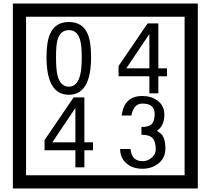

<svg xmlns="http://www.w3.org/2000/svg" viewBox="-20 -980 1195 1090"><path d="M1103 90H53V-960H1103ZM1028 15V-885H128V15ZM497 -656Q497 -442 371 -442Q244 -442 244 -656Q244 -744 265 -789Q294 -855 371 -855Q448 -855 477 -789Q497 -745 497 -656ZM444 -656Q444 -723 435 -752Q420 -809 371 -809Q322 -809 306 -752Q298 -723 298 -656Q298 -587 306 -553Q322 -488 371 -488Q419 -488 435 -554Q444 -587 444 -656ZM928 -547H879V-450H828V-547H653V-605L818 -847H879V-592H928ZM828 -592V-787L697 -592ZM508 -127H459V-30H408V-127H233V-185L398 -427H459V-172H508ZM408 -172V-367L277 -172ZM919 -136Q919 -84 880.5 -53Q842 -22 789 -22Q734 -22 700 -51Q662 -82 662 -134H721Q727 -65 790 -65Q818 -65 841 -84.5Q864 -104 864 -132Q864 -177 846 -196Q828 -215 783 -215V-259Q825 -259 841.5 -276Q858 -293 858 -334Q858 -392 789 -392Q738 -392 726 -324H671Q684 -435 788 -435Q839 -435 874 -409Q913 -380 913 -330Q913 -265 871 -238Q895 -222 903 -210Q919 -185 919 -136Z"/></svg>

Font: Unicode BMP Fallback SIL
Style: Regular
Weight: 400
Foundry: NRSI, SIL International
Version: Version 5.1 Based on Unicode 5.1